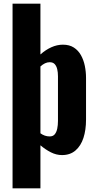

<svg xmlns="http://www.w3.org/2000/svg" viewBox="-20 -830 524 1040"><path d="M48 190V-810H199V-535Q227 -560 258 -574Q289 -588 321 -588Q356 -588 380 -572.5Q404 -557 418.5 -531Q433 -505 439.5 -473Q446 -441 446 -408V-182Q446 -126 432 -83Q418 -40 389 -15Q360 10 316 10Q285 10 255.5 -5Q226 -20 199 -43V190ZM249 -91Q267 -91 276.5 -102.5Q286 -114 290 -133Q294 -152 294 -175V-417Q294 -438 290 -455Q286 -472 276.5 -482.5Q267 -493 249 -493Q236 -493 223.5 -487Q211 -481 199 -470V-108Q210 -100 222.5 -95.5Q235 -91 249 -91Z"/></svg>

Font: Oswald SemiBold
Style: Regular
Weight: 600
Designer: Vernon Adams
Foundry: Vernon Adams
Version: Version 4.103;gftools[0.9.33.dev8+g029e19f]